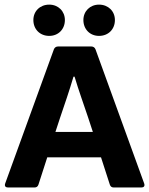

<svg xmlns="http://www.w3.org/2000/svg" viewBox="-20 -831 662 851"><path d="M198.2 -671.9C238.3 -671.9 267.6 -701.2 267.6 -742.2C267.6 -781.2 238.3 -810.5 198.2 -810.5C157.2 -810.5 127.9 -781.2 127.9 -742.2C127.9 -701.2 157.2 -671.9 198.2 -671.9ZM418.9 -671.9C460 -671.9 489.3 -701.2 489.3 -742.2C489.3 -781.2 460 -810.5 418.9 -810.5C378.9 -810.5 349.6 -781.2 349.6 -742.2C349.6 -701.2 378.9 -671.9 418.9 -671.9ZM484.4 0H606.4C617.2 0 623 -5.9 619.1 -17.6L403.3 -612.3C400.4 -620.1 393.6 -625 384.8 -625H237.3C228.5 -625 221.7 -620.1 218.8 -612.3L2.9 -17.6C-1 -5.9 4.9 0 15.6 0H132.8C141.6 0 147.5 -3.9 150.4 -12.7L189.5 -133.8H427.7L466.8 -12.7C469.7 -3.9 475.6 0 484.4 0ZM225.6 -246.1 247.1 -311.5C265.6 -366.2 287.1 -427.7 305.7 -491.2H310.5C329.1 -428.7 349.6 -373 370.1 -311.5L391.6 -246.1Z"/></svg>

Font: Ed Sans Neue
Style: Bold
Weight: 700
Designer: Stephen Hutchings
Version: Version 1.004;PS 001.004;hotconv 1.0.88;makeotf.lib2.5.64775